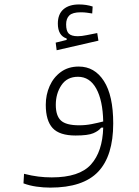

<svg xmlns="http://www.w3.org/2000/svg" viewBox="-20 -625 626 862"><path d="M205.6 217.3Q175.8 217.3 144.3 212.9Q112.8 208.5 85.4 198.2L87.9 155.3Q122.6 164.1 151.9 167.7Q181.2 171.4 212.4 171.4Q336.4 171.4 388.4 113.5Q440.4 55.7 443.4 -52.2L434.1 -51.8Q422.9 -37.1 398.9 -26.9Q375 -16.6 319.3 -16.6Q247.1 -16.6 216.3 -50Q185.5 -83.5 185.5 -154.3Q185.5 -199.7 202.9 -238.8Q220.2 -277.8 253.4 -302Q286.6 -326.2 333.5 -326.2Q404.8 -326.2 446.5 -261.2Q488.3 -196.3 488.3 -70.8Q488.3 74.7 420.7 146Q353 217.3 205.6 217.3ZM443.4 -79.6Q441.4 -174.3 412.1 -227.3Q382.8 -280.3 330.1 -280.3Q281.2 -280.3 255.9 -242.7Q230.5 -205.1 230.5 -154.3Q230.5 -105.5 253.4 -84Q276.4 -62.5 335.4 -62.5Q364.7 -62.5 391.8 -67.9Q418.9 -73.2 443.4 -79.6ZM234.4 -399.4 230 -433.6 279.3 -445.8V-452.1Q239.7 -465.3 239.7 -519Q239.7 -561.5 264.9 -583.3Q290 -605 335 -605Q367.7 -605 396 -595.7L394 -564.5Q381.3 -566.4 369.6 -568.1Q357.9 -569.8 342.3 -569.8Q306.2 -569.8 291.5 -555.9Q276.9 -542 276.9 -515.6Q276.9 -485.8 288.8 -474.1Q300.8 -462.4 329.1 -462.4Q346.2 -462.4 369.6 -467.3Q393.1 -472.2 416.5 -476.6L421.9 -442.4Z"/></svg>

Font: Cascadia Code NF ExtraLight
Style: Regular
Weight: 200
Monospace: yes
Designer: Aaron Bell
Foundry: Saja Typeworks
Version: Version 2404.023; ttfautohint (v1.8.4)